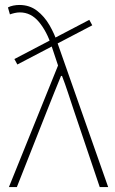

<svg xmlns="http://www.w3.org/2000/svg" viewBox="-20 -754 464 774"><path d="M50 -494 38 -516 340 -674 352 -652ZM16 0 214 -490 188 -568Q169 -627 137 -665.5Q105 -704 60 -704Q50 -704 39 -701.5Q28 -699 20 -696L12 -724Q21 -729 33.5 -731.5Q46 -734 58 -734Q99 -734 129 -711Q159 -688 179.5 -652.5Q200 -617 212 -580L416 0H382L276 -314Q266 -344 254 -380.5Q242 -417 230 -448H226Q213 -417 198.5 -380.5Q184 -344 172 -314L48 0Z"/></svg>

Font: Source Sans 3 VF
Style: Regular
Weight: 200
Designer: Paul D. Hunt
Foundry: Adobe
Version: Version 3.046;hotconv 1.0.118;makeotfexe 2.5.65603